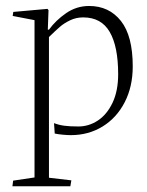

<svg xmlns="http://www.w3.org/2000/svg" viewBox="-20 -447 497 649"><path d="M221.2 162.6 145.5 153.8V-321.8Q168.9 -344.7 182.9 -356.7Q196.8 -368.7 217 -378.4Q237.3 -388.2 261.2 -388.2Q322.3 -388.2 350.8 -339.1Q379.4 -290 379.4 -196.3Q379.4 -139.6 360.4 -99.6Q341.3 -59.6 310.8 -39.6Q280.3 -19.5 245.1 -19.5Q215.3 -19.5 197.3 -22Q179.2 -24.4 162.6 -30.8L165 4.4Q176.3 6.8 192.1 8.3Q208 9.8 219.2 9.8Q279.3 9.8 326.9 -19.5Q374.5 -48.8 401.6 -101.6Q428.7 -154.3 428.7 -222.7Q428.7 -325.7 388.7 -376.2Q348.6 -426.8 281.2 -426.8Q238.8 -426.8 203.6 -402.6Q168.5 -378.4 145.5 -346.7H141.6L144 -412.6L140.6 -417L24.9 -406.7L22.9 -393.1L96.7 -378.9V152.8L24.4 163.6L22 182.6H217.8Z"/></svg>

Font: Neuton ExtraLight
Style: Regular
Weight: 275
Designer: Brian M Zick
Foundry: Brian M Zick
Version: Version 1.560